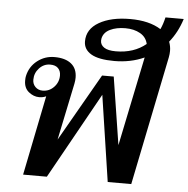

<svg xmlns="http://www.w3.org/2000/svg" viewBox="-55 -848 885 902"><g transform="rotate(5 387.5 -397.0)"><path d="M716 -682Q724 -661 724 -639Q724 -624 721 -609L597 0H486L425 -406L199 0H87L163 -376Q149 -369 130 -369Q104 -369 81 -387.5Q58 -406 58 -441Q58 -455 60 -463Q70 -508 105.5 -535.5Q141 -563 186 -563Q237 -563 265 -540.5Q293 -518 293 -475Q293 -462 290 -447L234 -178L416 -496H471L521 -177L608 -598Q544 -569 467 -569Q393 -569 357.5 -590Q322 -611 322 -649Q322 -707 378.5 -739.5Q435 -772 525 -772Q615 -772 670 -737Q681 -760 689 -794H775Q755 -730 716 -682ZM470 -615Q555 -615 612 -662Q605 -694 576 -710.5Q547 -727 506 -727Q464 -727 434 -712.5Q404 -698 398 -669Q397 -666 397 -659Q397 -639 415 -627Q433 -615 470 -615ZM219 -479Q219 -500 206.5 -513Q194 -526 169 -526Q139 -526 117.5 -503Q96 -480 96 -448Q96 -428 109.5 -414.5Q123 -401 144 -401Q175 -401 197 -424Q219 -447 219 -479Z"/></g></svg>

Font: Taviraj Medium
Style: Italic
Weight: 500
Italic angle: -12°
Designer: Katatrad Team
Foundry: CadsonDemak
Version: Version 1.001